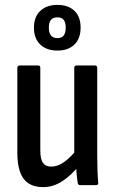

<svg xmlns="http://www.w3.org/2000/svg" viewBox="-20 -758 469 786"><path d="M157 8Q102 8 76.5 -26.5Q51 -61 51 -133V-480Q51 -490 61 -490H136Q145 -490 145 -480V-143Q145 -106 156 -91Q167 -76 190 -76Q217 -76 243 -95Q269 -114 298 -149L305 -82Q273 -41 235.5 -16.5Q198 8 157 8ZM309 0Q299 0 298 -10Q295 -29 293 -54Q291 -79 291 -96L284 -122V-480Q284 -490 293 -490H368Q378 -490 378 -480V-124Q378 -88 379 -60.5Q380 -33 382 -12Q384 0 373 0ZM215 -551Q171 -551 145 -575.5Q119 -600 119 -645Q119 -689 145 -713.5Q171 -738 215 -738Q259 -738 284.5 -714Q310 -690 310 -645Q310 -600 284.5 -575.5Q259 -551 215 -551ZM215 -602Q233 -602 241 -613Q249 -624 249 -645Q249 -666 241 -676.5Q233 -687 215 -687Q197 -687 188.5 -676.5Q180 -666 180 -645Q180 -624 188.5 -613Q197 -602 215 -602Z"/></svg>

Font: Sofia Sans Condensed SemiBold
Style: Regular
Weight: 600
Designer: Botio Nikoltchev, Ani Petrova
Foundry: lettersoup
Version: Version 4.101